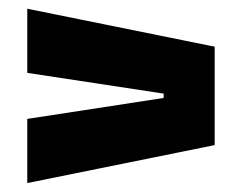

<svg xmlns="http://www.w3.org/2000/svg" viewBox="-20 -527 554 440"><path d="M355 -312.5 42.5 -360V-507L472 -420V-194.5L42.5 -107.5V-254.5L355 -302.5Z"/></svg>

Font: Anek Gujarati ExtraBold
Style: Regular
Weight: 800
Version: Version 1.003